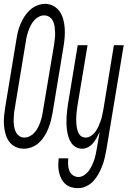

<svg xmlns="http://www.w3.org/2000/svg" viewBox="-33 -765 663 998"><path d="M90 8Q67 8 46 -2.5Q25 -13 13 -31Q1 -49 -5 -71.5Q-11 -94 -12.5 -117.5Q-14 -141 -11.5 -165Q-9 -189 -5 -213L52 -558Q55 -579 60 -599.5Q65 -620 73.5 -640Q82 -660 94 -679Q106 -698 122.5 -713Q139 -728 160 -736.5Q181 -745 201 -745Q225 -745 245.5 -733.5Q266 -722 278 -704Q290 -686 296 -663.5Q302 -641 303.5 -617.5Q305 -594 303 -570Q301 -546 297 -522L240 -177Q236 -156 231 -136Q226 -116 217.5 -95.5Q209 -75 197 -56Q185 -37 169 -22.5Q153 -8 132 0Q111 8 90 8ZM93 -50Q108 -50 122 -57Q136 -64 146.5 -76Q157 -88 164 -101.5Q171 -115 176 -129Q181 -143 184.5 -157.5Q188 -172 190 -187L248 -532Q250 -547 252 -563Q254 -579 253.5 -594.5Q253 -610 251 -625.5Q249 -641 243 -654.5Q237 -668 224.5 -676.5Q212 -685 196 -685Q182 -685 168 -677.5Q154 -670 144 -658.5Q134 -647 127 -633Q120 -619 115 -605.5Q110 -592 106.5 -577.5Q103 -563 101 -548L44 -203Q41 -188 39.5 -172Q38 -156 38 -140.5Q38 -125 40 -110Q42 -95 48 -81.5Q54 -68 66 -59Q78 -50 93 -50ZM373 213Q354 213 337 208Q320 203 307 191.5Q294 180 286 164.5Q278 149 274 131.5Q270 114 270 95.5Q270 77 272 58H322Q320 75 321 91.5Q322 108 327.5 122.5Q333 137 346 146Q359 155 375 155Q390 155 404.5 145.5Q419 136 428.5 123Q438 110 445 95Q452 80 457 65Q462 50 465 34.5Q468 19 471 3L485 -79Q478 -64 470 -49.5Q462 -35 451 -21.5Q440 -8 425 0Q410 8 394 8Q376 8 361 -0.5Q346 -9 337 -23Q328 -37 323 -53Q318 -69 315.5 -86.5Q313 -104 312.5 -121.5Q312 -139 313 -156.5Q314 -174 316 -192Q318 -210 321 -228L371 -530H422L370 -218Q368 -206 366.5 -193.5Q365 -181 364 -169Q363 -157 363 -144.5Q363 -132 364 -120Q365 -108 367.5 -96.5Q370 -85 375 -74Q380 -63 389.5 -56.5Q399 -50 412 -50Q427 -50 440.5 -59Q454 -68 463 -80.5Q472 -93 478.5 -107.5Q485 -122 490 -136Q495 -150 498 -164.5Q501 -179 504 -194L559 -530H610L520 13Q516 35 511 56.5Q506 78 498 98.5Q490 119 479 139Q468 159 452.5 176Q437 193 415.5 203Q394 213 373 213Z"/></svg>

Font: Iosevka Curly Light Extended
Style: Italic
Weight: 300
Width: 7
Italic angle: -9°
Monospace: yes
Designer: Belleve Invis
Foundry: Belleve Invis
Version: Version 11.1.0; ttfautohint (v1.8.3)